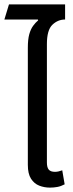

<svg xmlns="http://www.w3.org/2000/svg" viewBox="-25 -846 331 876"><path d="M102 -448V-628Q102 -666 108.5 -689.5Q115 -713 126 -728Q137 -743 149 -753L148 -757H-5L16 -826H272V-757Q239 -757 214 -733Q189 -709 189 -645V-448ZM203 10Q177 10 154 1Q131 -8 116.5 -30.5Q102 -53 102 -94V-548H189V-105Q189 -82 197.5 -72Q206 -62 226 -62Q234 -62 242.5 -64Q251 -66 259 -69L270 -5Q253 4 236.5 7Q220 10 203 10Z"/></svg>

Font: Noto Sans Thai SemiCondensed
Style: Regular
Weight: 400
Width: 4
Designer: Monotype Design Team
Foundry: Monotype Imaging Inc.
Version: Version 2.001